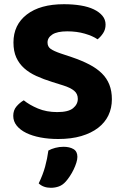

<svg xmlns="http://www.w3.org/2000/svg" viewBox="-20 -644 586 913"><path d="M252 -111Q305 -111 327.5 -129.5Q350 -148 350 -174Q350 -198 332.5 -212.5Q315 -227 280 -238L229 -254Q187 -267 153 -282.5Q119 -298 95 -319.5Q71 -341 57.5 -370.5Q44 -400 44 -442Q44 -526 107.5 -575Q171 -624 284 -624Q327 -624 363.5 -618Q400 -612 426 -599.5Q452 -587 467 -569Q482 -551 482 -527Q482 -504 470.5 -486.5Q459 -469 444 -457Q421 -473 383 -484Q345 -495 300 -495Q252 -495 229 -480Q206 -465 206 -442Q206 -422 221 -411.5Q236 -401 268 -390L322 -372Q369 -356 404.5 -337.5Q440 -319 464 -295.5Q488 -272 500 -241.5Q512 -211 512 -172Q512 -130 495.5 -95.5Q479 -61 446.5 -36Q414 -11 366.5 3Q319 17 257 17Q211 17 172 9.5Q133 2 104.5 -12Q76 -26 59.5 -46.5Q43 -67 43 -93Q43 -120 58.5 -138Q74 -156 93 -167Q120 -145 160.5 -128Q201 -111 252 -111ZM293 219Q278 236 260 242.5Q242 249 222 249Q186 249 164 228Q184 187 194.5 148.5Q205 110 210 72Q224 64 243 59Q262 54 282 54Q311 54 329.5 65Q348 76 348 102Q348 114 343 130Q338 146 330 162.5Q322 179 312 194Q302 209 293 219Z"/></svg>

Font: Baloo Da 2
Style: Bold
Weight: 700
Designer: Noopur Datye, Sulekha Rajkumar and Ek Type
Foundry: Ek Type
Version: Version 1.640;hotconv 1.0.111;makeotfexe 2.5.65597; ttfautoh